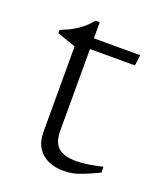

<svg xmlns="http://www.w3.org/2000/svg" viewBox="-104 -581 547 656"><g transform="rotate(20 169.0 -253.0)"><path d="M146.5 -117Q146.5 -77 167 -58.2Q187.5 -39.5 233.5 -39.5Q252 -39.5 275.5 -43Q299 -46.5 327.5 -53.5V-32Q293 -16 271.5 -7.5Q250 1 234.5 3.8Q219 6.5 202 6.5Q172 6.5 147.2 -4.5Q122.5 -15.5 108.2 -38.2Q94 -61 94 -96V-406L26.5 -429.5V-441.5Q41.5 -447.5 54 -453.2Q66.5 -459 77.2 -465.8Q88 -472.5 97.2 -479.5Q106.5 -486.5 115 -495Q123.5 -503.5 131 -513H146.5V-438.5ZM119 -415.5 119.5 -454.5H315L310 -415.5Z"/></g></svg>

Font: Newsreader Light
Style: Regular
Weight: 300
Designer: Hugues Gentile
Foundry: Production Type
Version: Version 1.003